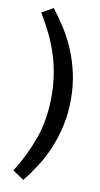

<svg xmlns="http://www.w3.org/2000/svg" viewBox="-96 -753 495 949"><g transform="rotate(10 151.5 -278.5)"><path d="M94 -710Q125 -670 154.5 -624Q184 -578 206.5 -524.5Q229 -471 242.5 -409.5Q256 -348 256 -278Q256 -208 242 -145.5Q228 -83 205 -29Q182 25 152.5 70.5Q123 116 93 153L37 115Q91 30 125 -65.5Q159 -161 159 -278Q159 -336 150.5 -388.5Q142 -441 126 -490Q110 -539 87.5 -585Q65 -631 37 -677Z"/></g></svg>

Font: Ek Mukta Medium
Style: Regular
Weight: 500
Designer: Girish Dalvi and Yashodeep Gholap
Foundry: Ek Type
Version: Version 2.538;PS 1.002;hotconv 16.6.51;makeotf.lib2.5.65220;